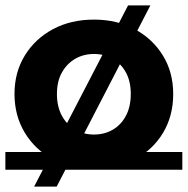

<svg xmlns="http://www.w3.org/2000/svg" viewBox="-22 -619 699 715"><path d="M328 10Q242 10 175.5 -25.5Q109 -61 70.5 -124.5Q32 -188 32 -269Q32 -350 70.5 -412.5Q109 -475 175.5 -510.5Q242 -546 328 -546Q413 -546 479.5 -510.5Q546 -475 584.5 -412.5Q623 -350 623 -269Q623 -187 585 -124Q547 -61 480 -25.5Q413 10 328 10ZM-2 13V-53H657V13ZM328 -118Q367 -118 398 -136Q429 -154 447 -188Q465 -222 465 -269Q465 -316 447 -349Q429 -382 398 -400Q367 -418 328 -418Q289 -418 258 -400Q227 -382 208.5 -349Q190 -316 190 -269Q190 -222 208.5 -188Q227 -154 258 -136Q289 -118 328 -118ZM105 76 455 -599H538L189 76Z"/></svg>

Font: Montserrat Underline Thin
Style: Bold
Weight: 700
Version: Version 9.000